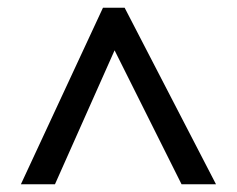

<svg xmlns="http://www.w3.org/2000/svg" viewBox="-20 -739 612 496"><path d="M34 -263H122L276 -609L449 -263H538L302 -719H246Z"/></svg>

Font: Noto Sans Gujarati Medium
Style: Regular
Weight: 500
Designer: Jelle Bosma - Monotype Design Team, Universal Thirst
Foundry: Monotype Imaging Inc.
Version: Version 2.106